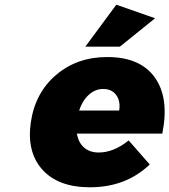

<svg xmlns="http://www.w3.org/2000/svg" viewBox="-20 -795 725 822"><path d="M111.8 -270Q129.9 -397 219.7 -473.9Q309.6 -550.8 439 -550.8Q581.1 -550.8 643.3 -462.6Q705.6 -374.5 674.8 -223.1H309.1Q315.9 -184.1 340.1 -163.1Q364.3 -142.1 402.8 -142.1Q466.8 -142.1 530.8 -193.8L621.1 -90.8Q519 6.8 365.2 6.8Q229.5 6.8 161.6 -68.6Q93.8 -144 111.8 -270ZM318.8 -321.8H490.2Q496.6 -362.3 477.5 -388.2Q458.5 -414.1 421.9 -414.1Q387.2 -414.1 359.9 -388.9Q332.5 -363.8 318.8 -321.8ZM345.2 -595.2 478 -774.9 644 -716.8 493.2 -595.2Z"/></svg>

Font: Trueno ExtraBold
Style: Italic
Weight: 800
Designer: Julieta Ulanovsky
Foundry: Julieta Ulanovsky
Version: Version 3.001b | FøM Fix